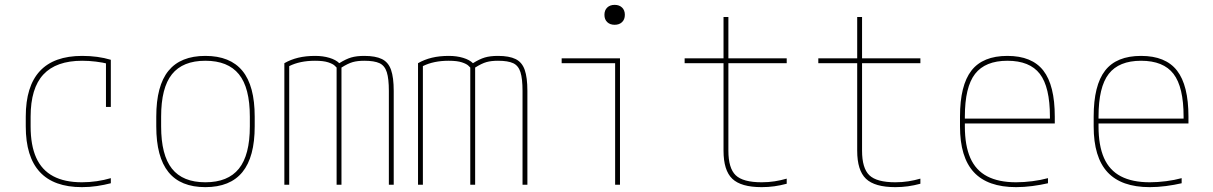

<svg xmlns="http://www.w3.org/2000/svg" viewBox="-20 -760 4990 790"><path d="M317 10Q86 10 86 -240V-280Q86 -530 318 -530Q383 -530 436 -514V-320H416V-508L426 -497Q403 -503 374.5 -506.5Q346 -510 318 -510Q211 -510 158.5 -453.5Q106 -397 106 -280V-240Q106 -162 129 -111Q152 -60 199 -35Q246 -10 317 -10Q348 -10 378.5 -14.5Q409 -19 436 -27V-6Q409 1 379 5.5Q349 10 317 10Z M825 10Q723 10 673 -52Q623 -114 623 -240V-280Q623 -407 673 -468.5Q723 -530 825 -530Q927 -530 977.5 -468.5Q1028 -407 1028 -280V-240Q1028 -114 977.5 -52Q927 10 825 10ZM825 -10Q918 -10 963 -66Q1008 -122 1008 -240V-280Q1008 -399 963 -454.5Q918 -510 825 -510Q732 -510 687.5 -454.5Q643 -399 643 -280V-240Q643 -122 687.5 -66Q732 -10 825 -10Z M1150 0V-500Q1176 -515 1207 -522.5Q1238 -530 1277 -530Q1309 -530 1335.5 -522Q1362 -514 1376 -500Q1403 -517 1425 -523.5Q1447 -530 1479 -530Q1525 -530 1551.5 -517Q1578 -504 1589 -472.5Q1600 -441 1600 -386V0H1580V-386Q1580 -436 1571.5 -463Q1563 -490 1541.5 -500Q1520 -510 1479 -510Q1451 -510 1431.5 -504.5Q1412 -499 1385 -482V0H1365V-482Q1365 -482 1357.5 -489.5Q1350 -497 1330.5 -503.5Q1311 -510 1276 -510Q1214 -510 1170 -488V0Z M1700 0V-500Q1726 -515 1757 -522.5Q1788 -530 1827 -530Q1859 -530 1885.5 -522Q1912 -514 1926 -500Q1953 -517 1975 -523.5Q1997 -530 2029 -530Q2075 -530 2101.5 -517Q2128 -504 2139 -472.5Q2150 -441 2150 -386V0H2130V-386Q2130 -436 2121.5 -463Q2113 -490 2091.5 -500Q2070 -510 2029 -510Q2001 -510 1981.5 -504.5Q1962 -499 1935 -482V0H1915V-482Q1915 -482 1907.5 -489.5Q1900 -497 1880.5 -503.5Q1861 -510 1826 -510Q1764 -510 1720 -488V0Z M2511 0V-500H2291V-520H2531V0ZM2509 -658Q2490 -658 2478.5 -669Q2467 -680 2467 -699Q2467 -718 2478.5 -729Q2490 -740 2509 -740Q2528 -740 2539.5 -729Q2551 -718 2551 -699Q2551 -680 2539.5 -669Q2528 -658 2509 -658Z M3114 10Q3029 10 2993 -24.5Q2957 -59 2957 -140V-500H2797V-520H2957V-690H2977V-520H3217V-500H2977V-140Q2977 -68 3007 -39Q3037 -10 3114 -10Q3142 -10 3167.5 -14Q3193 -18 3217 -25V-4Q3191 3 3166 6.5Q3141 10 3114 10Z M3664 10Q3579 10 3543 -24.5Q3507 -59 3507 -140V-500H3347V-520H3507V-690H3527V-520H3767V-500H3527V-140Q3527 -68 3557 -39Q3587 -10 3664 -10Q3692 -10 3717.5 -14Q3743 -18 3767 -25V-4Q3741 3 3716 6.5Q3691 10 3664 10Z M4161 10Q4044 10 3987 -51.5Q3930 -113 3930 -240V-280Q3930 -409 3977 -469.5Q4024 -530 4125 -530Q4226 -530 4273 -469.5Q4320 -409 4320 -280V-252H3940V-272H4310L4300 -262V-280Q4300 -402 4258.5 -456Q4217 -510 4125 -510Q4034 -510 3992 -456Q3950 -402 3950 -280V-240Q3950 -161 3972.5 -110Q3995 -59 4042 -34.5Q4089 -10 4161 -10Q4193 -10 4228 -14.5Q4263 -19 4292 -27V-6Q4262 1 4227.5 5.5Q4193 10 4161 10Z M4711 10Q4594 10 4537 -51.5Q4480 -113 4480 -240V-280Q4480 -409 4527 -469.5Q4574 -530 4675 -530Q4776 -530 4823 -469.5Q4870 -409 4870 -280V-252H4490V-272H4860L4850 -262V-280Q4850 -402 4808.5 -456Q4767 -510 4675 -510Q4584 -510 4542 -456Q4500 -402 4500 -280V-240Q4500 -161 4522.5 -110Q4545 -59 4592 -34.5Q4639 -10 4711 -10Q4743 -10 4778 -14.5Q4813 -19 4842 -27V-6Q4812 1 4777.5 5.5Q4743 10 4711 10Z"/></svg>

Font: M PLUS Code Latin SemiExpanded Thin
Style: Regular
Weight: 250
Width: 6
Designer: Coji Morishita
Foundry: UNDERFOREST DESIGN
Version: Version 1.002; ttfautohint (v1.8.3)